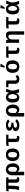

<svg xmlns="http://www.w3.org/2000/svg" viewBox="3397 -4197 1007 7841"><g transform="rotate(-90 3900.5 -276.5)"><path d="M495.6 -435.5V-147.9Q495.6 -112.8 504.4 -99.4Q513.2 -85.9 536.6 -85.9Q552.2 -85.9 569.8 -91.3L584 -6.3Q536.6 9.8 485.4 9.8Q420.4 9.8 389.9 -24.4Q359.4 -58.6 359.4 -129.4V-435.5H240.7V-375Q240.7 -254.4 231.7 -165.8Q222.7 -77.1 202.6 0H62.5Q85.9 -94.2 96.4 -180.4Q106.9 -266.6 106.9 -371.1V-435.5Q79.1 -435.5 53.2 -430.4Q27.3 -425.3 13.2 -417.5V-514.2Q27.3 -521 53.2 -524.7Q79.1 -528.3 102.1 -528.3H580.1V-435.5Z M1151.4 -252Q1151.4 -135.7 1093.3 -63Q1035.2 9.8 943.8 9.8Q861.8 9.8 806.6 -57.1H801.3L806.6 28.8V207.5H662.6V-283.7Q662.6 -402.3 728.5 -470.5Q794.4 -538.6 908.2 -538.6Q979.5 -538.6 1034.9 -503.9Q1090.3 -469.2 1120.8 -403.8Q1151.4 -338.4 1151.4 -252ZM1007.8 -256.8Q1007.8 -443.8 909.2 -443.8Q806.6 -443.8 806.6 -279.3V-146.5Q830.6 -117.7 860.4 -101.3Q890.1 -85 919.4 -85Q959 -85 983.4 -131.6Q1007.8 -178.2 1007.8 -256.8Z M1755.4 -264.6Q1755.4 -133.3 1689 -61.8Q1622.6 9.8 1498 9.8Q1377.9 9.8 1311.5 -61.8Q1245.1 -133.3 1245.1 -264.6Q1245.1 -395.5 1311 -466.8Q1377 -538.1 1501 -538.1Q1755.4 -538.1 1755.4 -264.6ZM1611.8 -264.6Q1611.8 -358.4 1586.9 -401.1Q1562 -443.8 1502.9 -443.8Q1442.4 -443.8 1415.8 -400.9Q1389.2 -357.9 1389.2 -264.6Q1389.2 -170.4 1416.3 -127.2Q1443.4 -84 1496.6 -84Q1557.1 -84 1584.5 -126.7Q1611.8 -169.4 1611.8 -264.6Z M1985.8 -435.5Q1945.8 -435.5 1909.7 -429.7Q1873.5 -423.8 1862.8 -417.5V-514.2Q1874.5 -520 1900.6 -524.2Q1926.8 -528.3 1952.1 -528.3H2322.8V-435.5H2154.3V-152.3Q2154.3 -117.2 2168 -101.8Q2181.6 -86.4 2215.3 -86.4Q2234.4 -86.4 2265.6 -90.3V-1Q2250 3.4 2219 6.8Q2188 10.3 2169.4 10.3Q2089.8 10.3 2054.2 -22.2Q2018.6 -54.7 2018.6 -122.6V-435.5Z M2708 -82Q2799.8 -82 2874 -158.7L2953.6 -90.3Q2904.8 -40 2840.6 -15.1Q2776.4 9.8 2703.6 9.8Q2591.3 9.8 2527.8 -31.2Q2464.4 -72.3 2464.4 -145Q2464.4 -196.8 2510 -231.9Q2555.7 -267.1 2624.5 -272.5V-273.4Q2562 -279.8 2521.2 -314.7Q2480.5 -349.6 2480.5 -396.5Q2480.5 -460 2545.9 -499Q2611.3 -538.1 2721.2 -538.1Q2871.6 -538.1 2945.8 -445.8L2856.9 -385.7Q2834 -416 2797.1 -433.3Q2760.3 -450.7 2719.2 -450.7Q2667.5 -450.7 2639.2 -434.3Q2610.8 -418 2610.8 -391.1Q2610.8 -355 2658.7 -336.7Q2706.5 -318.4 2810.1 -318.4V-231.9Q2712.4 -231.9 2658.9 -211.9Q2605.5 -191.9 2605.5 -153.3Q2605.5 -119.6 2633.1 -100.8Q2660.6 -82 2708 -82Z M3551.8 -252Q3551.8 -135.7 3493.7 -63Q3435.5 9.8 3344.2 9.8Q3262.2 9.8 3207 -57.1H3201.7L3207 28.8V207.5H3063V-283.7Q3063 -402.3 3128.9 -470.5Q3194.8 -538.6 3308.6 -538.6Q3379.9 -538.6 3435.3 -503.9Q3490.7 -469.2 3521.2 -403.8Q3551.8 -338.4 3551.8 -252ZM3408.2 -256.8Q3408.2 -443.8 3309.6 -443.8Q3207 -443.8 3207 -279.3V-146.5Q3231 -117.7 3260.7 -101.3Q3290.5 -85 3319.8 -85Q3359.4 -85 3383.8 -131.6Q3408.2 -178.2 3408.2 -256.8Z M4015.6 -115.7Q3985.4 -49.8 3943.4 -20Q3901.4 9.8 3840.3 9.8Q3736.8 9.8 3685.8 -57.4Q3634.8 -124.5 3634.8 -261.7Q3634.8 -400.4 3690.2 -469.2Q3745.6 -538.1 3853 -538.1Q3917 -538.1 3963.1 -505.6Q4009.3 -473.1 4032.7 -413.6H4034.2Q4046.4 -474.1 4070.8 -528.3H4200.2Q4175.8 -483.9 4149.7 -405.8Q4123.5 -327.6 4117.7 -271.5Q4133.3 -120.6 4184.1 0H4052.2Q4028.3 -58.6 4017.6 -115.7ZM3778.8 -263.2Q3778.8 -167.5 3799.6 -126Q3820.3 -84.5 3867.2 -84.5Q3910.6 -84.5 3941.9 -133.8Q3973.1 -183.1 3981.9 -264.6Q3971.2 -351.6 3942.6 -397.5Q3914.1 -443.4 3871.1 -443.4Q3821.3 -443.4 3800 -399.9Q3778.8 -356.4 3778.8 -263.2Z M4592.3 9.8Q4496.6 9.8 4447 -36.4Q4397.5 -82.5 4397.5 -180.2V-435.5H4258.8V-528.3H4534.2V-174.8Q4534.2 -91.3 4598.1 -91.3Q4651.4 -91.3 4687 -144L4764.6 -82Q4705.1 9.8 4592.3 9.8Z M5356 -264.6Q5356 -133.3 5289.6 -61.8Q5223.1 9.8 5098.6 9.8Q4978.5 9.8 4912.1 -61.8Q4845.7 -133.3 4845.7 -264.6Q4845.7 -395.5 4911.6 -466.8Q4977.5 -538.1 5101.6 -538.1Q5356 -538.1 5356 -264.6ZM5212.4 -264.6Q5212.4 -358.4 5187.5 -401.1Q5162.6 -443.8 5103.5 -443.8Q5043 -443.8 5016.4 -400.9Q4989.7 -357.9 4989.7 -264.6Q4989.7 -170.4 5016.8 -127.2Q5043.9 -84 5097.2 -84Q5157.7 -84 5185.1 -126.7Q5212.4 -169.4 5212.4 -264.6ZM5062 -586.4V-602.5L5088.4 -759.8H5213.9V-741.7L5113.3 -586.4Z M5586.4 -435.5Q5546.4 -435.5 5510.3 -429.7Q5474.1 -423.8 5463.4 -417.5V-514.2Q5475.1 -520 5501.2 -524.2Q5527.3 -528.3 5552.7 -528.3H5923.3V-435.5H5754.9V-152.3Q5754.9 -117.2 5768.6 -101.8Q5782.2 -86.4 5815.9 -86.4Q5835 -86.4 5866.2 -90.3V-1Q5850.6 3.4 5819.6 6.8Q5788.6 10.3 5770 10.3Q5690.4 10.3 5654.8 -22.2Q5619.1 -54.7 5619.1 -122.6V-435.5Z M6405.8 207V-307.1Q6405.8 -378.9 6387.7 -407.2Q6369.6 -435.5 6324.7 -435.5Q6270.5 -435.5 6240.5 -394.8Q6210.4 -354 6210.4 -283.7V0H6072.8V-415.5Q6072.8 -475.6 6055.2 -528.3H6186.5Q6194.8 -509.3 6200 -483.6Q6205.1 -458 6205.1 -438H6206.5Q6237.8 -492.7 6278.8 -515.4Q6319.8 -538.1 6379.9 -538.1Q6463.4 -538.1 6502.7 -493.9Q6542 -449.7 6542 -352.1V207Z M6786.6 -435.5Q6746.6 -435.5 6710.4 -429.7Q6674.3 -423.8 6663.6 -417.5V-514.2Q6675.3 -520 6701.4 -524.2Q6727.5 -528.3 6752.9 -528.3H7123.5V-435.5H6955.1V-152.3Q6955.1 -117.2 6968.8 -101.8Q6982.4 -86.4 7016.1 -86.4Q7035.2 -86.4 7066.4 -90.3V-1Q7050.8 3.4 7019.8 6.8Q6988.8 10.3 6970.2 10.3Q6890.6 10.3 6855 -22.2Q6819.3 -54.7 6819.3 -122.6V-435.5Z M7616.2 -115.7Q7585.9 -49.8 7543.9 -20Q7502 9.8 7440.9 9.8Q7337.4 9.8 7286.4 -57.4Q7235.4 -124.5 7235.4 -261.7Q7235.4 -400.4 7290.8 -469.2Q7346.2 -538.1 7453.6 -538.1Q7517.6 -538.1 7563.7 -505.6Q7609.9 -473.1 7633.3 -413.6H7634.8Q7647 -474.1 7671.4 -528.3H7800.8Q7776.4 -483.9 7750.2 -405.8Q7724.1 -327.6 7718.3 -271.5Q7733.9 -120.6 7784.7 0H7652.8Q7628.9 -58.6 7618.2 -115.7ZM7379.4 -263.2Q7379.4 -167.5 7400.1 -126Q7420.9 -84.5 7467.8 -84.5Q7511.2 -84.5 7542.5 -133.8Q7573.7 -183.1 7582.5 -264.6Q7571.8 -351.6 7543.2 -397.5Q7514.6 -443.4 7471.7 -443.4Q7421.9 -443.4 7400.6 -399.9Q7379.4 -356.4 7379.4 -263.2ZM7462.4 -586.4V-602.5L7488.8 -759.8H7614.3V-741.7L7513.7 -586.4Z"/></g></svg>

Font: Cousine
Style: Bold
Weight: 700
Monospace: yes
Designer: Steve Matteson
Foundry: Ascender Corporation
Version: Version 1.20